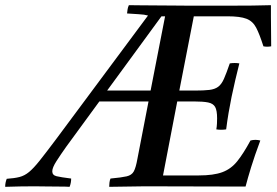

<svg xmlns="http://www.w3.org/2000/svg" viewBox="-125 -721 1070 742"><path d="M297 1Q297 -6 298 -15Q299 -24 302 -31Q345 -35 364.5 -39.5Q384 -44 392 -58.5Q400 -73 406 -107L449 -329H259L131 -154Q109 -123 93 -98Q77 -73 77 -59Q77 -44 93.5 -40Q110 -36 150 -31Q150 -14 144 1Q130 0 103.5 0Q77 0 50 -0.5Q23 -1 8 -1Q-20 -1 -47.5 -0.5Q-75 0 -105 1Q-105 -15 -99 -30Q-69 -32 -49.5 -37Q-30 -42 -12.5 -56.5Q5 -71 28.5 -100.5Q52 -130 91 -182L447 -661Q433 -665 412 -666Q391 -667 366 -669Q367 -677 368 -684.5Q369 -692 373 -701Q387 -701 416.5 -700.5Q446 -700 482.5 -700Q519 -700 554 -699.5Q589 -699 614 -699H746Q807 -699 850.5 -699.5Q894 -700 922 -701V-657Q922 -630 922.5 -602Q923 -574 923 -542Q907 -539 893 -542Q878 -589 865 -614Q852 -639 827.5 -648.5Q803 -658 754 -658H624L568 -371H627Q663 -371 684 -373.5Q705 -376 718 -385.5Q731 -395 740.5 -416.5Q750 -438 763 -476Q782 -479 800 -476Q793 -449 784.5 -412.5Q776 -376 770 -347Q764 -318 758.5 -285.5Q753 -253 749 -221Q729 -218 711 -221Q713 -232 713.5 -244Q714 -256 714 -264Q714 -294 706.5 -307.5Q699 -321 679.5 -325Q660 -329 623 -329H560L505 -43H643Q700 -43 734 -55.5Q768 -68 792 -98Q816 -128 843 -178Q862 -183 881 -178Q859 -119 845.5 -75Q832 -31 824 0Q726 0 629 -0.5Q532 -1 435 -1Q407 -1 366.5 0Q326 1 297 1ZM499 -658 289 -371H457L513 -658Z"/></svg>

Font: Tiro Devanagari Sanskrit
Style: Italic
Weight: 400
Italic angle: -11°
Designer: Devanagari: John Hudson & Fiona Ross, assisted by Paul Hanslow. Latin: John Hudson with Paul Hanslow, assisted by Kaja S
Foundry: Tiro Typeworks Ltd.
Version: Version 1.52